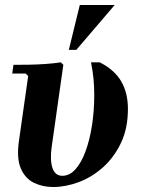

<svg xmlns="http://www.w3.org/2000/svg" viewBox="-20 -740 588 770"><path d="M345 -490H380Q439 -460 466 -414Q493 -368 493 -303Q493 -225 465 -166.5Q437 -108 392.5 -68.5Q348 -29 295.5 -9.5Q243 10 193 10Q151 10 116 -7Q81 -24 63.5 -64.5Q46 -105 56 -175L93 -435L83 -445H29L34 -480Q60 -480 94.5 -480.5Q129 -481 163.5 -483.5Q198 -486 224 -490L234 -480L187 -149Q180 -97 190.5 -66Q201 -35 230 -35Q259 -35 282.5 -61Q306 -87 323 -133Q340 -179 349 -237.5Q358 -296 358 -360Q358 -392 355 -424Q352 -456 345 -490ZM440 -720 286 -540H256L300 -720Z"/></svg>

Font: Brygada 1918
Style: Bold Italic
Weight: 700
Italic angle: -8°
Designer: Mateusz Machalski | Borys Kosmynka | Przemek Hoffer
Foundry: NIEPODLEGLA 2018
Version: Version 3.006